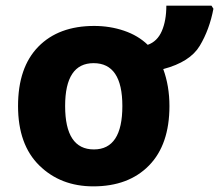

<svg xmlns="http://www.w3.org/2000/svg" viewBox="-20 -651 777 681"><path d="M581 -275Q581 -346 559 -406Q654 -431 688.5 -488.5Q723 -546 737 -620L730 -631H570Q570 -578 554 -541Q538 -504 504 -492Q470 -525 420 -542Q370 -559 314 -559Q188 -559 116 -485.5Q44 -412 44 -275Q44 -138 119.5 -64Q195 10 311 10Q436 10 508.5 -64Q581 -138 581 -275ZM211 -275Q211 -427 312 -427Q414 -427 414 -275Q414 -121 313 -121Q211 -121 211 -275Z"/></svg>

Font: Noto Sans UI Extra
Style: Regular
Weight: 800
Designer: Monotype Design Team
Foundry: Monotype Imaging Inc.
Version: Version 1.901